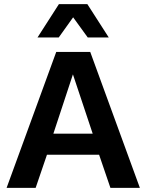

<svg xmlns="http://www.w3.org/2000/svg" viewBox="-20 -912 711 932"><path d="M659 0H516L461 -161H208L153 0H12L253 -660H418ZM239 -263H430L334 -551ZM508 -730H406L335 -828L265 -730H162L266 -892H404Z"/></svg>

Font: Work Sans SemiBold
Style: Regular
Weight: 600
Designer: Wei Huang
Foundry: Wei Huang
Version: Version 2.010; ttfautohint (v1.8.3)